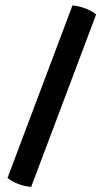

<svg xmlns="http://www.w3.org/2000/svg" viewBox="-20 -636 392 725"><path d="M253.7 -615.7Q275.6 -613.5 300 -605Q324.4 -596.5 343.2 -581.8L97.8 69.6Q75.4 68.2 51.5 59.6Q27.6 51 8.4 35.9Z"/></svg>

Font: Signika SC
Style: Regular
Weight: 300
Designer: Anna Giedryś
Foundry: Anna Giedryś
Version: Version 2.000